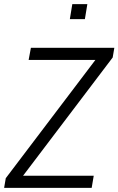

<svg xmlns="http://www.w3.org/2000/svg" viewBox="-20 -912 575 932"><path d="M435 -59 425 0H0L8 -47L443 -621H119L130 -680H535L527 -633L92 -59ZM392 -819H319L331 -892H404Z"/></svg>

Font: Inria Sans Light
Style: Italic
Weight: 300
Italic angle: -10°
Designer: Black Foundry Team
Foundry: Black Foundry
Version: Version 1.2; ttfautohint (v1.8.3)